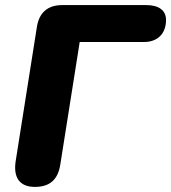

<svg xmlns="http://www.w3.org/2000/svg" viewBox="-20 -725 672 754"><path d="M117 9C176 9 208 -20 217 -80L293 -560H545C599 -560 632 -593 632 -647C632 -684 604 -705 555 -705H224C168 -705 134 -676 125 -620L42 -95C31 -29 56 9 117 9Z"/></svg>

Font: SN Pro Heavy
Style: Italic
Weight: 800
Italic angle: -9°
Designer: Tobias Whetton
Foundry: Supernotes
Version: Version 1.001;Glyphs 3.2 (3249)